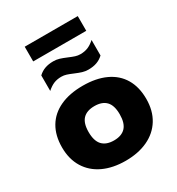

<svg xmlns="http://www.w3.org/2000/svg" viewBox="-224 -1110 1163 1260"><g transform="rotate(-30 357.0 -480.0)"><path d="M37.5 -274.5Q37.5 -364 75.2 -427.5Q113 -491 184.8 -524.2Q256.5 -557.5 357 -557.5Q457.5 -557.5 529.2 -524.2Q601 -491 638.5 -427.5Q676 -364 676 -274.5Q676 -185.5 636.5 -121.2Q597 -57 525 -23.2Q453 10.5 357 10.5Q260.5 10.5 188.5 -23.2Q116.5 -57 77 -121.2Q37.5 -185.5 37.5 -274.5ZM474.5 -274Q474.5 -341 444.8 -372.2Q415 -403.5 357 -403.5Q298.5 -403.5 268.8 -372.5Q239 -341.5 239 -274.5Q239 -207 269 -175.2Q299 -143.5 357 -143.5Q415 -143.5 444.8 -175.2Q474.5 -207 474.5 -274ZM348.5 -655.5Q320.5 -667.5 302.5 -673.2Q284.5 -679 265 -679Q233.5 -679 208.2 -668.8Q183 -658.5 156 -634.5V-752Q179 -773.5 206.5 -783.2Q234 -793 270 -793Q293.5 -793 314.8 -786.5Q336 -780 365.5 -767.5Q393.5 -755.5 411.5 -749.8Q429.5 -744 449 -744Q480.5 -744 505.8 -754.2Q531 -764.5 558 -788.5V-671Q535 -649.5 507.5 -639.8Q480 -630 444 -630Q420.5 -630 399.2 -636.5Q378 -643 348.5 -655.5ZM156 -858V-969.5H558V-858Z"/></g></svg>

Font: Encode Sans Expanded ExtraBold
Style: Regular
Weight: 800
Width: 7
Designer: Multiple Designers
Foundry: Impallari Type
Version: Version 2.000